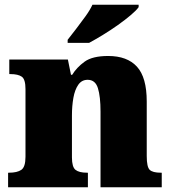

<svg xmlns="http://www.w3.org/2000/svg" viewBox="-20 -786 723 806"><path d="M14 0V-61H18Q52 -61 69.5 -73Q87 -85 87 -128V-412Q87 -453 71.5 -464Q56 -475 23 -475H19V-536H265L278 -472H283Q302 -503 335 -527Q368 -551 434 -551Q514 -551 555 -506Q596 -461 596 -360V-131Q596 -85 608.5 -73Q621 -61 655 -61H659V0H402V-317Q402 -381 391 -416Q380 -451 348 -451Q323 -451 308.5 -430Q294 -409 288 -375Q282 -341 282 -301V-125Q282 -85 297 -73Q312 -61 345 -61H349V0ZM264 -619Q279 -638 299 -664Q319 -690 338.5 -717Q358 -744 368 -766H562V-756Q553 -743 529.5 -723Q506 -703 475 -681Q444 -659 412 -639.5Q380 -620 354 -606H264Z"/></svg>

Font: Noto Serif Myanmar Black
Style: Regular
Weight: 900
Designer: Ben Mitchell and the Monotype Design Team
Foundry: Monotype Imaging Inc.
Version: Version 2.106; ttfautohint (v1.8.4.7-5d5b)